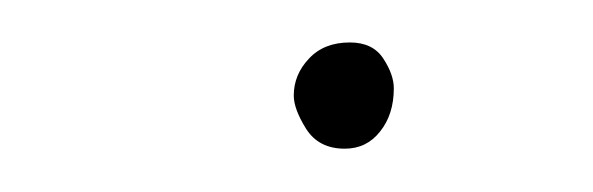

<svg xmlns="http://www.w3.org/2000/svg" viewBox="-20 -411 278 90"><path d="M117.7 -366.2Q117.7 -376 124.8 -383.5Q131.8 -391.1 144 -391.1Q154.8 -391.1 159.7 -383.5Q164.6 -376 164.6 -369.6Q164.6 -357.4 158.2 -349.4Q151.9 -341.3 141.6 -341.3Q129.4 -341.3 123.5 -350.6Q117.7 -359.9 117.7 -366.2Z"/></svg>

Font: Mikhak-DS1-FD Thin
Style: Regular
Weight: 100
Designer: Amin Abedi
Version: Version 3.2